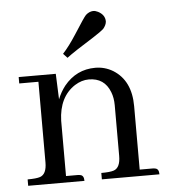

<svg xmlns="http://www.w3.org/2000/svg" viewBox="-49 -686 652 730"><g transform="rotate(-5 277.5 -320.5)"><path d="M219.7 -24.4C223.6 -24.4 226.9 -24.1 229.5 -23.4C239.3 -22.1 244.1 -14.3 244.1 0H29.3V-24.4C51.4 -24.4 67.4 -26 77.1 -29.3C94.1 -35.2 102.5 -53.1 102.5 -83V-390.6H29.3V-415H170.9L174.8 -317.4C182 -335.6 191.4 -352.2 203.1 -367.2C234.4 -405.6 274.1 -424.8 322.3 -424.8C346.4 -424.8 368.8 -418.6 389.6 -406.2C434.6 -378.3 457 -331.7 457 -266.6V-24.4H505.9C509.8 -24.4 513 -24.1 515.6 -23.4C525.4 -22.1 530.3 -14.3 530.3 0H310.5V-24.4C332.7 -24.4 348.6 -26 358.4 -29.3C375.3 -35.2 383.8 -53.1 383.8 -83V-276.4C383.8 -295.2 380.9 -312.2 375 -327.1C360.7 -364.3 333.7 -382.8 293.9 -382.8C275.7 -382.8 257.8 -377.3 240.2 -366.2C199.2 -339.5 177.7 -295.9 175.8 -235.4V-24.4ZM365.2 -569.3C358.1 -562.8 345.4 -553.7 327.1 -542C271.8 -507.5 236.3 -484 220.7 -471.7L205.1 -488.3C221.4 -505.9 238.9 -529.3 257.8 -558.6C283.9 -599.6 299.5 -622.7 304.7 -627.9C313.2 -635.7 322.6 -640 333 -640.6C338.9 -640.6 345.1 -639 351.6 -635.7C369.1 -626.6 377.9 -613.6 377.9 -596.7C377.3 -587.6 373 -578.5 365.2 -569.3Z"/></g></svg>

Font: Abhaya Libre
Style: Regular
Weight: 400
Designer: Pushpananda Ekanayake, Sol Matas, Pathum Egodawatta
Foundry: Mooniak
Version: Version 1.041; ; ttfautohint (v1.5)